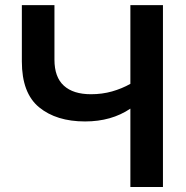

<svg xmlns="http://www.w3.org/2000/svg" viewBox="-20 -748 745 768"><path d="M320.3 -262.2Q205.6 -262.2 136.5 -318.8Q67.4 -375.5 67.4 -502V-727.5H197.8V-509.3Q197.8 -439.5 235.4 -405.3Q272.9 -371.1 343.8 -371.1Q388.7 -371.1 428.2 -382.3Q467.8 -393.6 501.5 -412.6V-727.5H631.8V0H501.5V-313.5Q425.8 -262.2 320.3 -262.2Z"/></svg>

Font: Inter SemiBold
Style: Regular
Weight: 600
Designer: Rasmus Andersson
Foundry: rsms
Version: Version 4.001;git-9221beed3